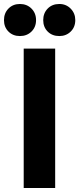

<svg xmlns="http://www.w3.org/2000/svg" viewBox="-41 -944 398 964"><path d="M117 -785.5Q94 -763 59 -763Q24 -763 1.5 -785.5Q-21 -808 -21 -843Q-21 -878 1.5 -901Q24 -924 59 -924Q94 -924 117 -901Q140 -878 140 -843Q140 -808 117 -785.5ZM257 -763Q221 -763 198.5 -785.5Q176 -808 176 -843Q176 -878 198.5 -901Q221 -924 257 -924Q291 -924 314 -900.5Q337 -877 337 -843Q337 -808 314 -785.5Q291 -763 257 -763ZM78 0V-700H236V0Z"/></svg>

Font: Overpass Heavy
Style: Regular
Weight: 900
Designer: Delve Withrington, Thomas Jockin
Foundry: Delve Fonts
Version: Version 3.000;DELV;Overpass